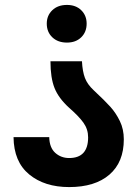

<svg xmlns="http://www.w3.org/2000/svg" viewBox="-20 -754 554 780"><path d="M361 -387Q406 -345 428.5 -320Q451 -295 467 -262Q483 -229 483 -188Q483 -95 424.5 -44.5Q366 6 261 6Q161 6 98.5 -45.5Q36 -97 35 -197H180Q181 -154 204.5 -133Q228 -112 261 -112Q338 -112 338 -196Q338 -229 319 -255.5Q300 -282 261 -316Q218 -355 201.5 -396.5Q185 -438 185 -505H313Q315 -464 325 -437.5Q335 -411 361 -387ZM252 -734Q288 -734 310 -712.5Q332 -691 332 -658Q332 -624 310 -602.5Q288 -581 252 -581Q215 -581 192.5 -602.5Q170 -624 170 -658Q170 -691 192.5 -712.5Q215 -734 252 -734Z"/></svg>

Font: Freesentation 8 ExtraBold
Style: Regular
Weight: 800
Designer: glyphs from Roboto by Christian Robertson / Hangul glyphs from Noto Sans CJK(Source Han Sans) by Jang Soo-young and Kang
Foundry: PT&
Version: Version 2.001